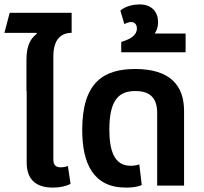

<svg xmlns="http://www.w3.org/2000/svg" viewBox="-20 -842 924 871"><path d="M305 -693V-784H24L0 -693H146L147 -689C123 -670 100 -642 100 -571V-429H101V-105C101 -24 147 9 220 9C249 9 277 4 300 -8L288 -89C278 -85 266 -83 256 -83C232 -83 222 -94 222 -120V-586C222 -667 260 -693 305 -693Z M551 9C575 9 604 7 623 -3L612 -96C600 -92 586 -90 572 -90C499 -90 476 -158 476 -254C476 -395 524 -429 594 -429C665 -429 693 -393 693 -329V0H815V-339C815 -454 752 -529 593 -529C452 -529 353 -470 353 -253C353 -102 402 9 551 9Z M822 -690H682C692 -704 697 -722 697 -741C697 -791 666 -822 613 -822C590 -822 551 -816 526 -794L544 -733C552 -737 564 -742 575 -742C591 -742 601 -731 601 -713C601 -676 558 -660 530 -652V-605H822Z"/></svg>

Font: Noto Sans Thai UI SemiCondensed Semi
Style: Regular
Weight: 600
Width: 4
Designer: Monotype Design Team
Foundry: Monotype Imaging Inc.
Version: Version 1.901